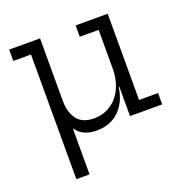

<svg xmlns="http://www.w3.org/2000/svg" viewBox="-132 -654 955 985"><g transform="rotate(-20 346.0 -161.0)"><path d="M488.5 -470.6H385.5V-532.5H560.5V-61.9H664.3V0H488.5ZM191.2 -290.6V-192.9Q191.2 -127.6 220.6 -89.8Q250 -51.9 312.4 -51.9Q363.1 -51.9 403.1 -77.8Q443.2 -103.7 466.2 -152.2Q489.2 -200.6 489.2 -268.5L506.6 -161.9H485.9Q477.5 -104.7 452.5 -66.1Q427.5 -27.5 389.6 -7.9Q351.8 11.6 304.5 11.6Q228.7 11.6 192.3 -39.5Q155.8 -90.6 155.8 -181.1V-290.6ZM119.2 210V-470.6H22.7V-532.5H191.2V210Z"/></g></svg>

Font: Hepta Slab ExtraLight
Style: Regular
Weight: 200
Designer: Michael LaGattuta
Foundry: Michael LaGattuta
Version: Version 1.100